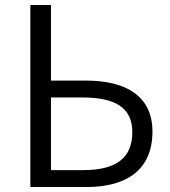

<svg xmlns="http://www.w3.org/2000/svg" viewBox="-20 -752 683 772"><path d="M102 0H328C490 0 593 -70 593 -223C593 -367 485 -428 325 -428H185V-732H102ZM185 -68V-360H312C445 -360 512 -318 512 -221C512 -114 444 -68 314 -68Z"/></svg>

Font: Noto Sans HK DemiLight
Style: Regular
Weight: 350
Designer: Ryoko NISHIZUKA 西塚涼子 (kana, bopomofo & ideographs); Paul D. Hunt (Latin, Greek & Cyrillic); Sandoll Communications 산돌커뮤니
Foundry: Adobe
Version: Version 2.004;hotconv 1.0.118;makeotfexe 2.5.65603